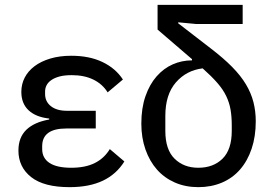

<svg xmlns="http://www.w3.org/2000/svg" viewBox="-20 -760 1120 792"><path d="M493 -94Q460 -41 404 -14.5Q348 12 267 12Q161 12 108.5 -29.5Q56 -71 56 -139Q56 -193 88.5 -224.5Q121 -256 183 -267V-271Q128 -277 98 -305Q68 -333 68 -381Q68 -413 82 -440Q96 -467 122.5 -487Q149 -507 187.5 -518.5Q226 -530 274 -530Q349 -530 403 -504Q457 -478 487 -432L424 -379Q403 -413 365.5 -431.5Q328 -450 276 -450Q246 -450 225.5 -444.5Q205 -439 191.5 -429.5Q178 -420 172 -408Q166 -396 166 -383V-372Q166 -341 190 -322Q214 -303 256 -303H375V-230H254Q154 -230 154 -157V-145Q154 -108 184 -88Q214 -68 274 -68Q332 -68 371 -87.5Q410 -107 433 -145Z M789 -661 715 -668V-664L851 -559Q902 -520 937.5 -484Q973 -448 994.5 -412Q1016 -376 1025.5 -338.5Q1035 -301 1035 -260Q1035 -197 1018 -146.5Q1001 -96 970 -60.5Q939 -25 895 -6.5Q851 12 798 12Q745 12 701.5 -7Q658 -26 627.5 -60.5Q597 -95 580 -143.5Q563 -192 563 -250Q563 -314 580 -363Q597 -412 626 -445Q655 -478 692.5 -494.5Q730 -511 772 -511V-516L630 -638V-740H981V-661ZM936 -243Q936 -279 931 -308Q926 -337 913 -364Q900 -391 876.5 -418Q853 -445 816 -478Q749 -470 705.5 -420Q662 -370 662 -282V-220Q662 -143 700 -105.5Q738 -68 798 -68Q860 -68 898 -105.5Q936 -143 936 -220Z"/></svg>

Font: IBM Plex Sans Text
Style: Regular
Weight: 450
Designer: Mike Abbink, Paul van der Laan, Pieter van Rosmalen
Foundry: Bold Monday
Version: Version 3.005